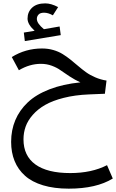

<svg xmlns="http://www.w3.org/2000/svg" viewBox="-20 -751 688 1137"><path d="M127 -507.8 121.1 -558.1 185.1 -568.8Q143.1 -606.4 143.1 -641.1Q143.1 -680.2 170.2 -705.6Q197.3 -731 248 -731Q282.7 -731 324.2 -709L293 -660.2Q265.6 -675.8 241.2 -675.8Q218.3 -675.8 208.3 -664.8Q198.2 -653.8 198.2 -639.2Q198.2 -612.3 240.2 -578.1L333 -594.2L339.8 -543ZM613.8 227.1 647.9 306.2Q550.3 366.2 387.2 366.2Q300.8 366.2 235.1 346.4Q169.4 326.7 128.2 289.8Q86.9 252.9 66.4 202.4Q45.9 151.9 45.9 88.9Q45.9 19.5 70.6 -39.3Q95.2 -98.1 144.5 -144.8Q193.8 -191.4 273.2 -222.2Q352.5 -252.9 456.1 -263.2Q424.8 -277.3 391.4 -299.1Q357.9 -320.8 337.4 -335.7Q316.9 -350.6 286.6 -361.8Q256.3 -373 222.2 -373Q155.8 -373 91.8 -335L49.8 -413.1Q131.3 -463.9 229 -463.9Q264.6 -463.9 295.7 -454.8Q326.7 -445.8 350.8 -430.9Q375 -416 397.5 -397.9Q419.9 -379.9 442.6 -360.4Q465.3 -340.8 489 -323.7Q512.7 -306.6 544.2 -293Q575.7 -279.3 610.8 -273.9L601.1 -195.8L506.8 -191.9Q424.3 -188.5 357.7 -171.6Q291 -154.8 247.3 -129.6Q203.6 -104.5 174.1 -70.8Q144.5 -37.1 131.8 -1.2Q119.1 34.7 119.1 74.2Q119.1 171.9 189.7 222.9Q260.3 273.9 396 273.9Q522.5 273.9 613.8 227.1Z"/></svg>

Font: FiraGO
Style: Regular
Weight: 400
Designer: bBox Type
Foundry: bBox Type GmbH
Version: Version 1.001;PS 001.001;hotconv 1.0.88;makeotf.lib2.5.64775